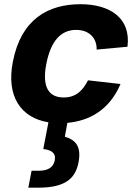

<svg xmlns="http://www.w3.org/2000/svg" viewBox="-20 -573 660 912"><path d="M552.5 -174 398 -191.5C374.5 -145.5 343 -110 282.5 -110C210 -110 179 -161.5 200 -269.5C220.5 -375 267 -431 341.5 -431C403 -431 440.5 -393 439 -337.5L585.5 -351C603 -487.5 502 -553 362.5 -553C208 -553 80 -481.5 41 -279.5C9 -116.5 78 -13.5 210 8L185.5 135C221 139 247 151.5 240 189C233.5 220.5 210 238 164.5 238H130L114.5 318.5H161.5C296.5 318.5 339 270 353 198C366.5 128 343.5 92 288 76.5L300 10.5C401 1.5 498.5 -47.5 552.5 -174Z"/></svg>

Font: Monaspace Neon ExtraBold
Style: Italic
Weight: 800
Italic angle: -11°
Designer: Riley Cran & the Lettermatic Team
Foundry: Lettermatic
Version: Version 1.200 (Monaspace Neon)